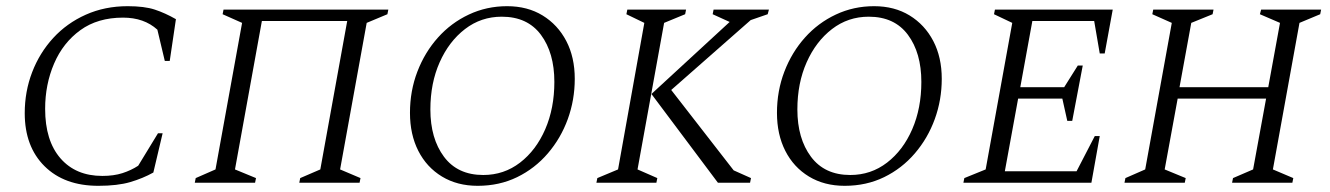

<svg xmlns="http://www.w3.org/2000/svg" viewBox="-20 -591 4303 621"><path d="M298 10Q188 10 124 -53.5Q60 -117 60 -225Q60 -295 84 -357.5Q108 -420 152 -468Q196 -516 257.5 -543.5Q319 -571 393 -571Q447 -571 480.5 -560Q514 -549 549 -529L529 -394H513L489 -495Q446 -534 378 -534Q296 -534 240 -493.5Q184 -453 155 -385.5Q126 -318 126 -239Q126 -136 175.5 -79Q225 -22 311 -22Q348 -22 376 -31Q404 -40 427 -55L491 -160H506L476 -33Q442 -14 401 -2Q360 10 298 10Z M610 0 613 -15 677 -43 763 -517 700 -545 703 -560H1236L1233 -545L1166 -517L1080 -43L1146 -15L1143 0H948L951 -15L1016 -43L1103 -523H827L740 -43L808 -15L805 0Z M1525 10Q1459 10 1409.5 -20Q1360 -50 1333 -103Q1306 -156 1306 -226Q1306 -297 1330 -359.5Q1354 -422 1396.5 -469.5Q1439 -517 1496.5 -544Q1554 -571 1620 -571Q1686 -571 1735 -541Q1784 -511 1811.5 -458.5Q1839 -406 1839 -336Q1839 -268 1816.5 -206Q1794 -144 1752 -95Q1710 -46 1652.5 -18Q1595 10 1525 10ZM1543 -25Q1610 -25 1662 -65Q1714 -105 1743.5 -173Q1773 -241 1773 -326Q1773 -420 1729.5 -478.5Q1686 -537 1603 -537Q1536 -537 1484 -497Q1432 -457 1402 -389.5Q1372 -322 1372 -237Q1372 -143 1416 -84Q1460 -25 1543 -25Z M1909 0 1912 -15 1979 -43 2064 -517 2006 -545 2009 -560H2199L2196 -545L2128 -517L2042 -43L2106 -15L2103 0ZM2302 0 2087 -287 2340 -520 2285 -545 2288 -560H2467L2463 -545L2408 -526L2151 -300L2353 -40L2409 -15L2406 0Z M2712 10Q2646 10 2596.5 -20Q2547 -50 2520 -103Q2493 -156 2493 -226Q2493 -297 2517 -359.5Q2541 -422 2583.5 -469.5Q2626 -517 2683.5 -544Q2741 -571 2807 -571Q2873 -571 2922 -541Q2971 -511 2998.5 -458.5Q3026 -406 3026 -336Q3026 -268 3003.5 -206Q2981 -144 2939 -95Q2897 -46 2839.5 -18Q2782 10 2712 10ZM2730 -25Q2797 -25 2849 -65Q2901 -105 2930.5 -173Q2960 -241 2960 -326Q2960 -420 2916.5 -478.5Q2873 -537 2790 -537Q2723 -537 2671 -497Q2619 -457 2589 -389.5Q2559 -322 2559 -237Q2559 -143 2603 -84Q2647 -25 2730 -25Z M3096 0 3099 -15 3168 -43 3254 -517 3195 -545 3198 -560H3579L3553 -418H3537L3519 -523H3319L3280 -309H3422L3466 -379H3482L3448 -200H3432L3416 -272H3273L3230 -37H3462L3521 -151H3537L3510 0Z M3617 0 3620 -15 3684 -43 3770 -517 3707 -545 3710 -560H3905L3902 -545L3833 -517L3795 -309H4082L4120 -517L4055 -545L4059 -560H4253L4250 -545L4183 -517L4097 -43L4163 -15L4160 0H3965L3968 -15L4033 -43L4075 -272H3789L3747 -43L3815 -15L3812 0Z"/></svg>

Font: Spectral SC Light
Style: Italic
Weight: 300
Italic angle: -10°
Designer: Jean-Baptiste Levee
Foundry: Production Type
Version: Version 2.001